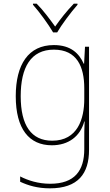

<svg xmlns="http://www.w3.org/2000/svg" viewBox="-20 -783 603 1048"><path d="M270 -606H292C316 -648 367 -716 403 -757V-763H383C346 -725 308 -677 281 -638C253 -677 216 -727 180 -763H160V-757C195 -718 245 -649 270 -606ZM252 245C407 245 466 164 466 35V-528H444L439 -435H437C412 -491 367 -537 274 -537C135 -537 66 -431 66 -258C66 -79 139 10 263 10C354 10 418 -39 440 -120H442C440 -80 440 -54 440 -16V31C440 148 388 220 254 220C188 220 133 202 90 180V209C133 229 184 245 252 245ZM265 -15C151 -15 93 -98 93 -258C93 -415 148 -512 274 -512C400 -512 440 -419 440 -301V-242C440 -135 404 -15 265 -15Z"/></svg>

Font: Noto Sans Mono SemiCondensed Thin
Style: Regular
Weight: 100
Width: 4
Designer: Monotype Design Team
Foundry: Monotype Imaging Inc.
Version: Version 2.014